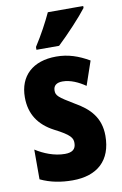

<svg xmlns="http://www.w3.org/2000/svg" viewBox="-88 -817 559 877"><g transform="rotate(-10 192.0 -378.0)"><path d="M362 -757V-766H198C177 -721 151 -672 117 -619V-606H222C270 -651 334 -720 362 -757ZM359 -165C359 -249 313 -296 246 -334C176 -376 166 -385 166 -408C166 -431 181 -443 209 -443C245 -443 282 -426 314 -404L352 -515C302 -544 255 -560 200 -560C91 -560 27 -500 27 -401C27 -323 64 -269 132 -233C205 -196 214 -180 214 -157C214 -128 197 -115 163 -115C114 -115 65 -135 28 -159V-21C74 1 124 10 177 10C291 10 359 -50 359 -165Z"/></g></svg>

Font: Noto Sans Arabic UI XCn XBd
Style: Regular
Weight: 800
Width: 2
Designer: Monotype Design Team, Nadine Chahine and Nizar Qandah
Foundry: Monotype Imaging Inc.
Version: Version 2.010